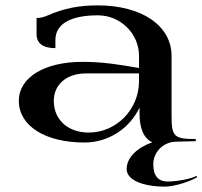

<svg xmlns="http://www.w3.org/2000/svg" viewBox="-20 -525 753 714"><path d="M50 -150C50 -57 147.8 5 294 5C384.4 5 462.5 -48.1 499 -125V-101.5C499 -54.5 511.2 -11.6 546.4 4.1C490.5 24 451 60.2 451 104C451 143 508.2 169 594 169C626 169 686 151 713 134L711 129C687 142 632 150 604 150C568 150 550 128.4 550 86C550 40.8 586.1 4 632 2L708 0V-8C627 -8 618 -17 618 -95V-317C618 -429.3 508 -505 343 -505C275.7 -505 218.4 -494.5 157 -467.5C143.3 -461.5 130.8 -458 116 -458V-398C116 -364.2 139.4 -346 186 -346V-376C186 -435.6 241.7 -468 344 -468C428.1 -468 497 -400.3 497 -317V-272C423.7 -285 361.2 -295 287 -295C145 -295 50 -237 50 -150ZM180 -150C180 -210.9 228 -252 300 -252H497V-223C497 -118.1 412.7 -32 310 -32C233.4 -32 180 -79.2 180 -150Z"/></svg>

Font: Prida01
Style: Black
Weight: 900
Designer: gluk
Foundry: gluk
Version: Version 00.072